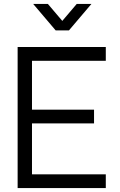

<svg xmlns="http://www.w3.org/2000/svg" viewBox="-20 -960 610 980"><path d="M70 -720H520V-649.7H143.3V-400.3H460V-330H143.3V-70.3H520V0H70ZM224.3 -940 298 -853.3 371.7 -940H446.7L332 -805H264L149.3 -940Z"/></svg>

Font: Tap Sans
Style: Regular
Weight: 400
Designer: Tap Payments
Foundry: Tap Payments
Version: Version 1.001;Glyphs 3.1.2 (3151)